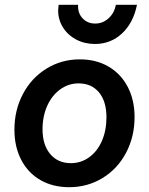

<svg xmlns="http://www.w3.org/2000/svg" viewBox="-20 -763 621 799"><path d="M40 -223Q40 -305 75.5 -372Q111 -439 173.5 -477.5Q236 -516 312 -516Q380 -516 431.5 -486Q483 -456 511.5 -401.5Q540 -347 540 -276Q540 -194 504.5 -127Q469 -60 406.5 -22Q344 16 268 16Q200 16 148.5 -13.5Q97 -43 68.5 -97.5Q40 -152 40 -223ZM275 -84Q317 -84 351 -108.5Q385 -133 404 -176.5Q423 -220 423 -275Q423 -341 392 -378.5Q361 -416 307 -416Q265 -416 230.5 -391Q196 -366 176.5 -322.5Q157 -279 157 -225Q157 -160 189 -122Q221 -84 275 -84ZM376 -665Q408 -665 432 -687Q456 -709 462 -743H550Q535 -668 488 -624Q441 -580 375 -580Q332 -580 297 -598.5Q262 -617 242 -649Q222 -681 222 -720Q222 -727 224 -743H305Q303 -709 323.5 -687Q344 -665 376 -665Z"/></svg>

Font: MedMera Sans Semibold
Style: Italic
Weight: 600
Italic angle: -11°
Designer: Kasper Nordkvist
Foundry: UNCUT.wtf
Version: Version 1.300